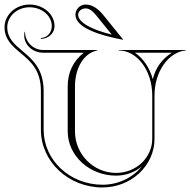

<svg xmlns="http://www.w3.org/2000/svg" viewBox="-60 -820 838 845"><path d="M481 -645 482 -646 396.3 -751.7C374.2 -779 348.9 -800 317 -800C292.2 -800 272 -779.8 272 -755C272 -700.5 371.1 -665.5 481 -645ZM432 -667.7C343 -689.6 284 -721.3 284 -755C284 -770.5 298.8 -783 317 -783C338.3 -783 353.9 -764 370 -744.1ZM620 -400C620 -504.8 681 -591 758 -598V-600H462V-598C543.7 -598 610 -509.3 610 -400V-209C610 -126.2 538.9 -59 451.3 -59C351.2 -59 270 -141 270 -242V-440C270 -517.8 306.7 -585.7 368 -598V-600H130C85.8 -600 50 -636 50 -680H48C47.1 -674.4 46.6 -669 46.6 -663.9C46.6 -622 84 -588 130 -588H308.7C262 -551.2 238 -500.8 238 -440V-242C238 -134.4 333.6 -47 451.3 -47C494.5 -47 534.3 -62.5 564.5 -87.8C525 -38.8 461.9 -7 391 -7C247 -7 132 -116 132 -249V-420C132 -517 81.9 -559.3 37.6 -596.5C2.8 -625.7 -28 -652.2 -28 -700C-28 -748.6 15.9 -788 70 -788C124.1 -788 168 -750.8 168 -705C168 -676.3 146.5 -653 120 -653V-649C153.1 -649 180 -674.1 180 -705C180 -757.4 130.7 -800 70 -800C9.3 -800 -40 -755.2 -40 -700C-40 -646.1 -4.6 -616 29.9 -587.3C74.3 -550.3 120 -512 120 -420V-249C120 -109 241 5 391 5C517 5 620 -90.6 620 -209ZM696.5 -588C652.6 -560.4 624.6 -521.7 612.5 -471.3C598.5 -522 569.5 -564.4 533.5 -588Z"/></svg>

Font: SortefaxS01
Style: Medium
Weight: 500
Designer: gluk
Foundry: gluk
Version: Version 0.261